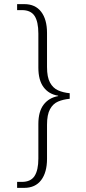

<svg xmlns="http://www.w3.org/2000/svg" viewBox="-20 -780 419 931"><path d="M63 131V102H86Q129 102 147.5 73.5Q166 45 166 -11V-179Q166 -239 191.5 -272.5Q217 -306 262 -314V-316Q217 -323 191.5 -357Q166 -391 166 -452V-617Q166 -675 147.5 -703Q129 -731 86 -731H63V-760H98Q151 -760 179.5 -723Q208 -686 208 -620V-455Q208 -406 222.5 -379.5Q237 -353 261.5 -342Q286 -331 318 -328V-301Q286 -298 261.5 -287.5Q237 -277 222.5 -250.5Q208 -224 208 -175V-10Q208 56 179.5 93.5Q151 131 97 131Z"/></svg>

Font: Noto Serif Lao SemiCondensed ExtraLight
Style: Regular
Weight: 200
Width: 4
Designer: Monotype Design Team
Foundry: Monotype Imaging Inc.
Version: Version 2.003; ttfautohint (v1.8.4.7-5d5b)